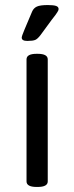

<svg xmlns="http://www.w3.org/2000/svg" viewBox="-20 -738 294 760"><path d="M85 -20V-503Q85 -525 125 -525H129Q169 -525 169 -503V-20Q169 2 129 2H125Q85 2 85 -20ZM66 -589Q66 -595 77 -621L107 -692Q113 -706 126 -712Q139 -718 169 -718Q192 -718 202 -714.5Q212 -711 212 -702Q212 -697 206.5 -689Q201 -681 199 -678L185 -660L141 -600Q129 -584 119.5 -580Q110 -576 88 -576Q66 -576 66 -589Z"/></svg>

Font: Asap Condensed
Style: Regular
Weight: 400
Designer: Pablo Cosgaya
Foundry: Omnibus-Type
Version: Version 1.010; ttfautohint (v1.8)